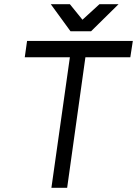

<svg xmlns="http://www.w3.org/2000/svg" viewBox="-20 -895 653 915"><path d="M222 -875 316 -746H414L545 -875H454L373 -801L313 -875ZM109 -700 98 -622H313L225 0H300L387 -622H601L613 -700Z"/></svg>

Font: Unageo
Style: Regular-Italic
Weight: 400
Designer: Richard Sepsi
Foundry: Richard Sepsi
Version: Version 2.000